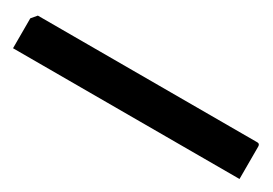

<svg xmlns="http://www.w3.org/2000/svg" viewBox="-12 -160 577 406"><g transform="rotate(30 276.5 43.0)"><path d="M0 86V13L11 0H547Q553 0 553 7V86Z"/></g></svg>

Font: Kreon
Style: Bold
Weight: 700
Designer: Julia Petretta
Foundry: Julia Petretta and Eli Heuer
Version: Version 2.002